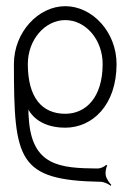

<svg xmlns="http://www.w3.org/2000/svg" viewBox="-20 -402 426 621"><path d="M70 -195C70 -273 125 -337 191 -337C258 -337 312 -273 312 -195C312 -87 258 -34 191 -34C116 -34 70 -86 70 -195ZM25 -195C25 116 38 181 305 186C316 186 331 193 338 199L340 196C334 190 324 176 322 165C320 156 323 139 327 134L323 131C319 137 305 143 296 143C174 142 82 135 73 -21C72 -27 72 -38 72 -48C74 -43 101 11 191 11C279 11 357 -62 357 -195C357 -298 279 -382 191 -382C104 -382 25 -298 25 -195Z"/></svg>

Font: Armata Saber
Style: Rg
Weight: 400
Designer: Jasper
Foundry: Cannot Into Space Fonts
Version: Version 0.970